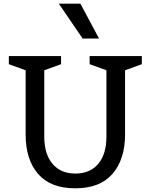

<svg xmlns="http://www.w3.org/2000/svg" viewBox="-20 -1010 817 1041"><path d="M557 -269V-629L466 -662V-706H749V-662L658 -629V-281Q658 -146 590 -67.5Q522 11 388 11Q254 11 186.5 -67Q119 -145 119 -281V-629L28 -662V-706H311V-662L220 -629V-269Q220 -175 264.5 -122Q309 -69 388.5 -69Q468 -69 512.5 -121.5Q557 -174 557 -269ZM416 -990 517 -801H428L299 -990Z"/></svg>

Font: Belgrano
Style: Regular
Weight: 400
Version: Version 1.002